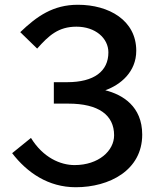

<svg xmlns="http://www.w3.org/2000/svg" viewBox="-20 -774 655 806"><path d="M298 12C439 12 577 -59 577 -209C577 -328 494 -377 422 -395C486 -418 552 -472 552 -561C552 -689 437 -754 307 -754C203 -754 135 -706 65 -639L136 -570C185 -625 225 -662 301 -662C380 -662 435 -614 435 -554C435 -475 375 -429 262 -429H206V-339H267C394 -339 459 -291 459 -206C459 -141 394 -81 293 -81C234 -81 161 -112 110 -195L31 -131C94 -49 183 12 298 12Z"/></svg>

Font: Cheyenne Sans Medium
Style: Regular
Weight: 500
Designer: The Public Sans project authors (U.S. Web Design System), Libre Franklin designed by Pablo Impallari and Rodrigo Fuenzal
Foundry: The Cheyenne Sans Project Authors
Version: Version 2.007